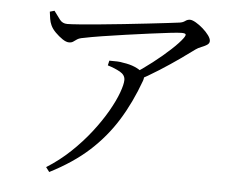

<svg xmlns="http://www.w3.org/2000/svg" viewBox="-52 -771 1105 876"><g transform="rotate(5 500.0 -333.0)"><path d="M544 -437Q587 -465 631 -499Q675 -533 710.5 -566Q746 -599 762 -621Q772 -635 769 -639.5Q766 -644 750 -644Q736 -644 697 -639.5Q658 -635 605.5 -628Q553 -621 496.5 -613Q440 -605 389.5 -597Q339 -589 306 -582Q287 -579 277.5 -572.5Q268 -566 261 -561Q254 -556 242 -556Q229 -556 212 -567.5Q195 -579 179 -595Q163 -611 156 -627Q150 -640 147.5 -655.5Q145 -671 143 -688L164 -694Q180 -672 192.5 -655.5Q205 -639 227 -639Q243 -639 282.5 -642Q322 -645 374.5 -650Q427 -655 484 -661Q541 -667 593.5 -673Q646 -679 684.5 -683.5Q723 -688 737 -690Q752 -692 762 -699.5Q772 -707 784 -707Q794 -707 810.5 -697.5Q827 -688 843.5 -673.5Q860 -659 871 -644Q882 -629 882 -618Q882 -607 871 -600Q860 -593 845.5 -587.5Q831 -582 820 -574Q796 -556 755 -527Q714 -498 664.5 -466.5Q615 -435 564 -408ZM188 20Q247 -17 297 -64.5Q347 -112 386.5 -163Q426 -214 453.5 -262Q481 -310 495 -348.5Q509 -387 509 -407Q509 -430 485 -443.5Q461 -457 428 -467L433 -489Q455 -489 469.5 -488.5Q484 -488 497 -485Q527 -481 550.5 -471Q574 -461 585 -449Q594 -441 596.5 -433.5Q599 -426 594 -411Q557 -309 506 -227Q455 -145 382.5 -79Q310 -13 204 41Z"/></g></svg>

Font: Noto Serif JP
Style: Regular
Weight: 400
Designer: Ryoko NISHIZUKA  (kana & ideographs); Frank Grießhammer (Latin, Greek & Cyrillic); Wenlong ZHANG  (bopomofo); Sandoll Co
Foundry: Adobe
Version: Version 2.003-H1;hotconv 1.1.1;makeotfexe 2.6.0